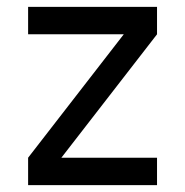

<svg xmlns="http://www.w3.org/2000/svg" viewBox="-20 -540 540 560"><path d="M62 0V-80L341 -440H62V-520H438V-440L159 -80H438V0Z"/></svg>

Font: Iosevka Fixed Medium
Style: Regular
Weight: 500
Monospace: yes
Designer: Belleve Invis
Foundry: Belleve Invis
Version: Version 32.3.0